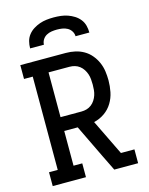

<svg xmlns="http://www.w3.org/2000/svg" viewBox="-138 -1041 876 1127"><g transform="rotate(-15 300.0 -477.5)"><path d="M39 0V-84H92V-651H39V-735H315Q344 -735 371.5 -729Q399 -723 423.5 -709Q448 -695 466.5 -673Q485 -651 496.5 -625Q508 -599 512 -571Q516 -543 516 -515Q516 -480 509 -445Q502 -410 483.5 -379.5Q465 -349 435.5 -328.5Q406 -308 371 -300L476 -84H558V0H413L366 -96L270 -295H188V-84H241V0ZM188 -379H315Q332 -379 347.5 -383.5Q363 -388 376 -398Q389 -408 398 -422Q407 -436 412 -451Q417 -466 418.5 -482.5Q420 -499 420 -515Q420 -531 418.5 -547.5Q417 -564 412 -579Q407 -594 398 -608Q389 -622 376 -632Q363 -642 347.5 -646.5Q332 -651 315 -651H188ZM120 -815Q120 -837 125.5 -858Q131 -879 144.5 -896Q158 -913 176.5 -924.5Q195 -936 215 -943Q235 -950 256.5 -952.5Q278 -955 300 -955Q322 -955 343.5 -952.5Q365 -950 385 -943Q405 -936 423.5 -924.5Q442 -913 455.5 -896Q469 -879 474.5 -858Q480 -837 480 -815H396Q396 -831 387 -845.5Q378 -860 363.5 -868Q349 -876 332.5 -878.5Q316 -881 300 -881Q284 -881 267.5 -878.5Q251 -876 236.5 -868Q222 -860 213 -845.5Q204 -831 204 -815Z"/></g></svg>

Font: Iosevka HT Medium Extended
Style: Regular
Weight: 500
Width: 7
Monospace: yes
Designer: Belleve Invis
Foundry: Belleve Invis
Version: Version 32.3.0; ttfautohint (v1.8.4)